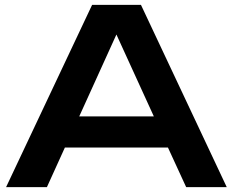

<svg xmlns="http://www.w3.org/2000/svg" viewBox="-20 -770 958 790"><path d="M359 -750 5 0H173L247 -163H671L746 0H913L560 -750ZM306 -291 459 -628 613 -291Z"/></svg>

Font: Bounded Med
Style: Regular
Weight: 500
Designer: Vlad Churkin
Version: Version 3.0